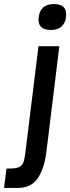

<svg xmlns="http://www.w3.org/2000/svg" viewBox="-77 -728 347 948"><path d="M114 -643Q122 -708 190 -708Q257 -708 249 -643Q245 -613 226 -596.5Q207 -580 175 -580Q139 -580 124.5 -596.5Q110 -613 114 -643ZM113 -500H216L152 22Q142 104 109.5 152Q77 200 10 200H-57L-45 104H-25Q7 104 21.5 94.5Q36 85 40.5 68Q45 51 48 28Z"/></svg>

Font: Haskoy SemiBold
Style: Italic
Weight: 600
Designer: Ertekin Erdin
Foundry: Ertekin Erdin
Version: Version 2.000; ttfautohint (v1.8.4.7-5d5b)